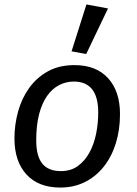

<svg xmlns="http://www.w3.org/2000/svg" viewBox="-20 -832 615 864"><path d="M254 -62Q299 -62 330.5 -85Q362 -108 382.5 -145.5Q403 -183 412.5 -230Q422 -277 422 -326Q422 -465 312 -465Q277 -465 246 -449Q215 -433 192 -400.5Q169 -368 156 -318Q143 -268 143 -201Q143 -129 170.5 -95.5Q198 -62 254 -62ZM45 -209Q45 -271 61.5 -330.5Q78 -390 111.5 -436.5Q145 -483 195.5 -511Q246 -539 315 -539Q413 -539 466.5 -480Q520 -421 520 -319Q520 -247 501 -186.5Q482 -126 446.5 -81.5Q411 -37 361.5 -12.5Q312 12 251 12Q153 12 99 -47Q45 -106 45 -209ZM302 -601 369 -812 466 -794 368 -589Z"/></svg>

Font: Yekcdsyqcyvpieeyorgstswgcgt
Style: Regular
Weight: 400
Italic angle: -8°
Designer: Carrois Corporate & Edenspiekermann
Foundry: Carrois Corporate GbR & Edenspiekermann AG
Version: Version 2.001